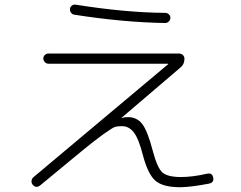

<svg xmlns="http://www.w3.org/2000/svg" viewBox="-20 -783 1040 829"><path d="M153.3 17.6Q135.7 31.2 121.1 14.6Q115.2 7.8 116.2 -2Q117.2 -11.7 124 -17.6L706.1 -505.9V-506.8Q706.1 -507.8 705.1 -507.8H189.5Q180.7 -507.8 173.8 -514.6Q167 -521.5 167 -530.3Q167 -539.1 173.3 -545.4Q179.7 -551.8 189.5 -551.8H752.9Q762.7 -551.8 769.5 -545.4Q776.4 -539.1 776.4 -529.3Q776.4 -504.9 758.8 -491.2L504.9 -274.4L503.9 -273.4H505.9Q516.6 -277.3 532.2 -277.3Q571.3 -277.3 594.2 -247.6Q617.2 -217.8 639.6 -131.8Q659.2 -57.6 681.6 -38.1Q704.1 -18.6 761.7 -18.6Q811.5 -18.6 875 -33.2Q896.5 -37.1 900.4 -16.6Q905.3 4.9 882.8 9.8Q807.6 24.4 758.8 25.4Q683.6 25.4 651.4 -2.4Q619.1 -30.3 597.7 -110.4Q579.1 -183.6 558.1 -210.9Q537.1 -238.3 506.8 -238.3Q488.3 -238.3 477.5 -235.4Q466.8 -232.4 427.2 -204.1Q387.7 -175.8 332.5 -130.4Q277.3 -85 153.3 17.6ZM307.6 -762.7Q523.4 -728.5 693.4 -727.5Q702.1 -727.5 709 -721.2Q715.8 -714.8 715.8 -706.1Q715.8 -697.3 709 -690.4Q702.1 -683.6 693.4 -683.6Q511.7 -686.5 299.8 -719.7Q291 -721.7 286.1 -729Q281.2 -736.3 282.2 -745.1Q283.2 -753.9 291 -759.3Q298.8 -764.6 307.6 -762.7Z"/></svg>

Font: Rounded-L Mgen+ 1m light
Style: Regular
Weight: 200
Designer: [Source Han Sans]
Ryoko NISHIZUKA  (kana & ideographs); Paul D. Hunt (Latin, Greek & Cyrillic); Wenlong ZHANG  (bopomofo
Version: Version 1.059.20150602